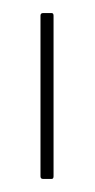

<svg xmlns="http://www.w3.org/2000/svg" viewBox="-20 -703 145 294"><path d="M46 -429Q42 -429 42 -433V-679Q42 -683 46 -683H59Q62 -683 62 -679V-433Q62 -429 59 -429Z"/></svg>

Font: Sofia Sans Extra Condensed Thin
Style: Regular
Weight: 250
Version: Version 4.100